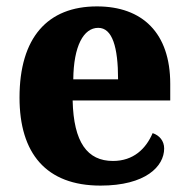

<svg xmlns="http://www.w3.org/2000/svg" viewBox="-20 -570 589 600"><path d="M294 10C435 10 493 -50 493 -106C493 -130 478 -147 457 -154C436 -105 397 -67 333 -67C253 -67 210 -125 207 -256H512V-308C512 -467 425 -550 283 -550C129 -550 41 -453 41 -265C41 -91 124 10 294 10ZM349 -322H209C210 -426 241 -483 287 -483C331 -483 349 -423 349 -322Z"/></svg>

Font: Noto Serif Tamil SemiCondensed ExtraBold
Style: Regular
Weight: 800
Width: 4
Designer: Indian Type Foundry, Tom Grace, and the Monotype Design Team
Foundry: Monotype Imaging Inc.
Version: Version 2.004